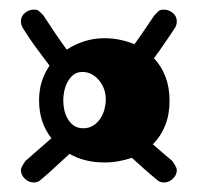

<svg xmlns="http://www.w3.org/2000/svg" viewBox="-20 -569 415 403"><path d="M202.1 -360.8Q202.1 -371.6 198.5 -381.8Q194.8 -392.1 188.2 -400.1Q181.6 -408.2 172.6 -413.1Q163.6 -418 152.8 -418Q141.6 -418 134 -411.9Q126.5 -405.8 121.6 -396.5Q116.7 -387.2 114.7 -377Q112.8 -366.7 112.8 -357.9Q112.8 -347.7 115.2 -337.2Q117.7 -326.7 122.8 -318.4Q127.9 -310.1 135.7 -304.9Q143.6 -299.8 154.8 -299.8Q167 -299.8 176 -305.7Q185.1 -311.5 190.9 -320.6Q196.8 -329.6 199.5 -340.3Q202.1 -351.1 202.1 -360.8ZM324.2 -548.8Q334 -548.8 342.5 -542Q351.1 -535.2 351.1 -523.9Q351.1 -516.1 346.2 -508.8Q335.4 -493.2 325 -477.5Q314.5 -461.9 303.2 -446.8Q318.8 -430.2 327.4 -407.7Q335.9 -385.3 335.9 -357.9Q335.9 -329.1 326.9 -306.2Q317.9 -283.2 300.8 -266.1Q310.5 -257.8 320.6 -249Q330.6 -240.2 341.8 -231Q341.8 -230.5 343.3 -228.5Q344.7 -226.6 346.4 -223.9Q348.1 -221.2 349.6 -218Q351.1 -214.8 351.1 -211.9Q351.1 -201.7 342.8 -193.8Q334.5 -186 324.2 -186Q314.9 -186 309.1 -191.9Q295.4 -203.1 282.5 -214.6Q269.5 -226.1 256.8 -237.8Q244.1 -233.4 229.5 -230.7Q214.8 -228 199.2 -228Q157.2 -228 126 -246.1Q110.8 -232.4 95.9 -218.5Q81.1 -204.6 65.9 -191.9Q60.1 -186 50.8 -186Q40.5 -186 32.2 -193.8Q23.9 -201.7 23.9 -211.9Q23.9 -214.8 25.4 -218Q26.9 -221.2 28.6 -223.9Q30.3 -226.6 31.7 -228.5Q33.2 -230.5 33.2 -231L87.9 -278.8Q62 -312 62 -357.9Q62 -379.4 67.6 -397.5Q73.2 -415.5 84 -431.2Q69.8 -449.7 55.7 -469Q41.5 -488.3 28.8 -508.8Q23.9 -516.1 23.9 -523.9Q23.9 -535.2 32.5 -542Q41 -548.8 50.8 -548.8Q58.6 -548.8 61.8 -545.9Q64.9 -543 70.8 -537.1Q83.5 -517.6 95.7 -499.5Q107.9 -481.4 120.1 -464.8Q137.2 -476.1 157.2 -482.4Q177.2 -488.8 199.2 -488.8Q216.3 -488.8 232.4 -485.4Q248.5 -481.9 262.2 -476.1Q272.5 -490.2 282.7 -505.4Q293 -520.5 304.2 -537.1Q310.1 -543 313.2 -545.9Q316.4 -548.8 324.2 -548.8Z"/></svg>

Font: Ribeye
Style: Regular
Weight: 400
Designer: Astigmatic (AOETI)
Foundry: Astigmatic (AOETI)
Version: Version 1.000